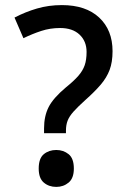

<svg xmlns="http://www.w3.org/2000/svg" viewBox="-20 -722 506 754"><path d="M223 -702Q317 -702 369.5 -653Q422 -604 422 -521Q422 -478 410.5 -447.5Q399 -417 375.5 -389.5Q352 -362 316 -330Q286 -303 269 -284Q252 -265 245.5 -248Q239 -231 239 -209V-199H153V-218Q153 -266 171 -301.5Q189 -337 239 -379Q270 -404 287.5 -424Q305 -444 312.5 -465.5Q320 -487 320 -518Q320 -560 292.5 -586Q265 -612 216 -612Q177 -612 142 -600.5Q107 -589 72 -572L37 -653Q79 -675 125 -688.5Q171 -702 223 -702ZM201 12Q172 12 152 -5Q132 -22 132 -60Q132 -100 152 -116.5Q172 -133 201 -133Q229 -133 249.5 -116.5Q270 -100 270 -60Q270 -22 249.5 -5Q229 12 201 12Z"/></svg>

Font: Noto Sans Kannada Medium
Style: Regular
Weight: 500
Designer: Jelle Bosma - Monotype Design Team
Foundry: Monotype Imaging Inc.
Version: Version 2.005; ttfautohint (v1.8.4.7-5d5b)